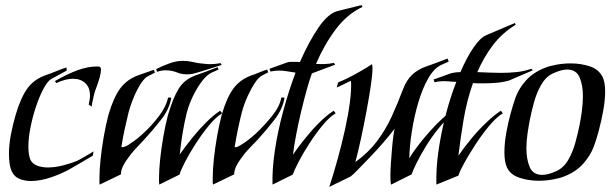

<svg xmlns="http://www.w3.org/2000/svg" viewBox="-20 -712 2393 751"><path d="M339 -295 327 -303Q329 -313 330.5 -321.5Q332 -330 332 -338Q332 -370 313.5 -387Q295 -404 265 -404Q237 -404 200 -387L195 -395Q242 -422 282.5 -437Q323 -452 360 -452H364Q375 -452 375 -440Q375 -427 370 -409.5Q365 -392 358 -373Q354 -363 351 -353.5Q348 -344 346 -334Q344 -323 341.5 -313Q339 -303 339 -295ZM101 -4Q76 -4 56 -12.5Q36 -21 27 -40Q20 -54 17.5 -72Q15 -90 15 -110Q15 -147 23 -187.5Q31 -228 41 -262Q61 -330 87 -366Q113 -402 159 -418Q166 -420 181 -426Q196 -432 212.5 -438.5Q229 -445 240 -448L241 -436L182 -404Q167 -396 151 -366.5Q135 -337 121.5 -297Q108 -257 99.5 -215Q91 -173 91 -138Q91 -122 93 -109.5Q95 -97 99 -87Q107 -71 125.5 -64Q144 -57 167 -57Q196 -57 228.5 -65.5Q261 -74 286 -85Q293 -89 307.5 -97Q322 -105 334 -112.5Q346 -120 346 -120L343 -103L254 -51Q220 -32 178.5 -18Q137 -4 101 -4Z M727 -422Q695 -419 674 -428Q653 -437 627 -437Q612 -437 594 -431L591 -442Q615 -454 642.5 -464Q670 -474 695 -474Q711 -474 726 -471Q741 -468 757 -465Q768 -464 779 -462.5Q790 -461 802 -461Q811 -461 821.5 -462Q832 -463 843 -465L847 -458Q847 -458 831.5 -453Q816 -448 794 -441Q772 -434 753 -428.5Q734 -423 727 -422ZM603 10Q602 5 602 -2Q602 -9 602 -17Q602 -47 606.5 -90Q611 -133 619 -178.5Q627 -224 637 -262Q657 -330 679.5 -366Q702 -402 747 -418Q752 -420 765.5 -424.5Q779 -429 794 -435Q809 -441 820 -445Q831 -449 831 -449L835 -440L808 -428Q790 -420 771 -395.5Q752 -371 736 -338.5Q720 -306 711 -273Q701 -233 694 -189.5Q687 -146 683 -108Q705 -139 731 -171.5Q757 -204 785.5 -232.5Q814 -261 841 -279L849 -269Q824 -254 797 -221Q770 -188 745.5 -150Q721 -112 704 -79Q687 -46 682 -29ZM370 10Q369 5 369 -2Q369 -9 369 -17Q369 -47 373.5 -90Q378 -133 386 -178.5Q394 -224 404 -262Q424 -331 450.5 -366.5Q477 -402 522 -418Q532 -421 549 -427.5Q566 -434 582 -439L586 -428L557 -413Q539 -403 518 -363Q497 -323 483 -273Q475 -241 467.5 -206Q460 -171 455 -138Q455 -136 458 -136Q463 -136 472 -140Q481 -144 482 -145Q493 -152 508.5 -163.5Q524 -175 540 -190Q573 -220 601.5 -257.5Q630 -295 637 -329Q637 -331 643.5 -330.5Q650 -330 650 -330Q643 -286 611 -245Q579 -204 544 -166Q528 -149 511.5 -131.5Q495 -114 481 -94Q468 -77 460.5 -61Q453 -45 453 -30Z M1046 10Q1044 -48 1055 -122.5Q1066 -197 1087.5 -276.5Q1109 -356 1136 -428Q1120 -430 1103.5 -433Q1087 -436 1070 -436Q1063 -436 1054.5 -435Q1046 -434 1038 -432L1034 -443L1104 -468Q1110 -470 1116.5 -470Q1123 -470 1130 -470Q1136 -470 1141.5 -470Q1147 -470 1153 -469Q1188 -549 1226 -604.5Q1264 -660 1301 -669L1394 -692L1398 -685Q1338 -657 1293 -597Q1248 -537 1216 -462Q1233 -461 1250 -461.5Q1267 -462 1286 -466L1291 -459L1200 -425Q1191 -401 1180 -361.5Q1169 -322 1158 -276Q1147 -230 1138.5 -185.5Q1130 -141 1126 -107Q1158 -154 1201 -203Q1244 -252 1285 -279L1293 -269Q1268 -254 1241 -221Q1214 -188 1189.5 -150Q1165 -112 1148 -79Q1131 -46 1125 -29ZM813 10Q812 5 812 -2Q812 -9 812 -17Q812 -47 816.5 -90Q821 -133 829 -178.5Q837 -224 847 -262Q867 -331 893.5 -366.5Q920 -402 966 -418Q976 -421 992.5 -428Q1009 -435 1025 -440L1029 -429L1004 -416Q992 -410 977.5 -388.5Q963 -367 949 -336.5Q935 -306 926 -273Q909 -206 898 -138Q898 -136 901 -136Q906 -136 913.5 -140Q921 -144 922 -145Q947 -159 981 -190Q1013 -220 1043.5 -257.5Q1074 -295 1080 -329Q1081 -331 1087 -330.5Q1093 -330 1093 -330Q1086 -286 1054.5 -245Q1023 -204 988 -166Q972 -149 955 -131.5Q938 -114 924 -94Q911 -77 903.5 -61Q896 -45 896 -30Z M1268 19Q1285 -33 1301 -91Q1317 -149 1329.5 -205.5Q1342 -262 1348.5 -311.5Q1355 -361 1353 -396Q1343 -392 1324.5 -382.5Q1306 -373 1297 -370L1303 -390Q1319 -396 1343 -408Q1367 -420 1392 -434.5Q1417 -449 1435 -461Q1437 -455 1437 -445Q1437 -422 1430.5 -377.5Q1424 -333 1414 -279.5Q1404 -226 1392.5 -172.5Q1381 -119 1370 -78Q1421 -115 1454.5 -159.5Q1488 -204 1511.5 -255Q1535 -306 1556 -362Q1570 -399 1592.5 -420Q1615 -441 1647 -452Q1652 -454 1665.5 -458.5Q1679 -463 1694 -469Q1709 -475 1720 -479Q1731 -483 1731 -483L1735 -471L1708 -459Q1678 -446 1655 -405.5Q1632 -365 1616 -310.5Q1600 -256 1591 -198.5Q1582 -141 1581 -93Q1594 -115 1615.5 -143Q1637 -171 1661.5 -198.5Q1686 -226 1709.5 -247.5Q1733 -269 1749 -279L1756 -269Q1724 -245 1696 -210.5Q1668 -176 1646 -140Q1624 -104 1609.5 -74.5Q1595 -45 1590 -30L1510 10Q1507 4 1507 -23Q1507 -45 1509 -74.5Q1511 -104 1513.5 -133Q1516 -162 1519 -183Q1522 -204 1524 -209Q1505 -184 1479 -154Q1453 -124 1426.5 -96.5Q1400 -69 1380 -48.5Q1360 -28 1352 -22Z M1687 10Q1685 -51 1695 -121Q1705 -191 1723 -261Q1741 -331 1765 -392Q1756 -392 1748 -392.5Q1740 -393 1732 -394Q1700 -396 1680 -390L1676 -401L1746 -426Q1754 -428 1763 -429Q1772 -430 1781 -430Q1805 -486 1831.5 -525Q1858 -564 1881 -574L1994 -622L1997 -615Q1945 -584 1908.5 -536Q1872 -488 1847 -430Q1870 -429 1893.5 -428Q1917 -427 1940 -427Q1970 -427 2000 -430Q2030 -433 2058 -443L2064 -437L1971 -397Q1946 -390 1920.5 -388Q1895 -386 1870 -386Q1860 -386 1850 -386Q1840 -386 1830 -387Q1806 -319 1793.5 -245Q1781 -171 1773 -103Q1795 -135 1823 -169Q1851 -203 1881.5 -232Q1912 -261 1939 -279L1947 -269Q1922 -254 1894 -220.5Q1866 -187 1840.5 -148Q1815 -109 1796.5 -75.5Q1778 -42 1773 -25Z M2086 -5Q2048 -5 2012.5 -16.5Q1977 -28 1963 -57Q1953 -78 1953 -116Q1953 -151 1960 -191Q1967 -231 1977.5 -269Q1988 -307 1997 -332Q2010 -367 2038 -398Q2066 -429 2112 -447Q2129 -454 2156.5 -459Q2184 -464 2213 -464Q2252 -464 2287 -452.5Q2322 -441 2337 -411Q2347 -391 2347 -354Q2347 -320 2339.5 -279Q2332 -238 2322 -200.5Q2312 -163 2302 -137Q2289 -103 2261 -71.5Q2233 -40 2187 -22Q2170 -15 2142.5 -10Q2115 -5 2086 -5ZM2101 -28Q2124 -28 2157 -43Q2186 -57 2203.5 -88Q2221 -119 2231 -156Q2241 -193 2247 -223Q2252 -248 2256 -278Q2260 -308 2260 -337Q2260 -379 2247 -409.5Q2234 -440 2198 -440Q2176 -440 2143 -425Q2115 -412 2097 -380.5Q2079 -349 2069 -312.5Q2059 -276 2053 -246Q2048 -221 2043.5 -190.5Q2039 -160 2039 -131Q2039 -89 2052 -58.5Q2065 -28 2101 -28Z"/></svg>

Font: Kings
Style: Regular
Weight: 400
Designer: Robert E. Leuschke
Foundry: Robert E. Leuschke
Version: Version 1.010; ttfautohint (v1.8.3)